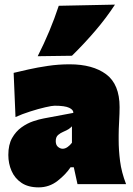

<svg xmlns="http://www.w3.org/2000/svg" viewBox="-20 -796 573 830"><path d="M147 14Q102 14 73 -5.5Q44 -25 30 -57Q16 -89 16 -126Q16 -170.5 32.2 -199.2Q48.5 -228 73 -245.5Q97.5 -263 123.5 -271.8Q149.5 -280.5 169 -284L297 -308Q298 -321 279.2 -330Q260.5 -339 216 -339Q205 -339 175.5 -332.2Q146 -325.5 110.8 -314.2Q75.5 -303 47 -290L39 -481Q64.5 -487 103 -495.8Q141.5 -504.5 187.2 -511.2Q233 -518 281 -518Q381 -518 439 -474.8Q497 -431.5 497 -333Q497 -307 495 -271.5Q493 -236 493 -212V-190Q493 -147.5 499 -99.8Q505 -52 525 0H315L299 -73H285Q265 -42.5 229 -14.2Q193 14 147 14ZM251 -153Q261.5 -153 272.2 -160.5Q283 -168 291 -179V-250Q285 -243.5 277.2 -238.2Q269.5 -233 253 -226Q242 -221.5 231.5 -212.8Q221 -204 221 -186Q221 -169 230.8 -161Q240.5 -153 251 -153ZM143 -553Q198 -661.5 234 -771L477 -776Q439.5 -718.5 392 -663Q344.5 -607.5 291 -555Z"/></svg>

Font: Commissioner Flair Black
Style: Regular
Weight: 900
Designer: Kostas Bartsokas
Foundry: Kostas Bartsokas
Version: Version 1.000; ttfautohint (v1.8.3)